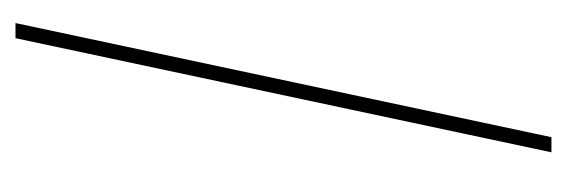

<svg xmlns="http://www.w3.org/2000/svg" viewBox="-268 -482 749 254"><g transform="rotate(-90 107.0 -354.5)"><path d="M184 -709H204L53 0H33Z"/></g></svg>

Font: Raleway-v4020 Thin
Style: Italic
Weight: 250
Italic angle: -12°
Designer: Matt McInerney, Pablo Impallari, Rodrigo Fuenzalida
Foundry: Matt McInerney, Pablo Impallari, Rodrigo Fuenzalida
Version: Version 4.020;PS 004.020;hotconv 1.0.88;makeotf.lib2.5.64775